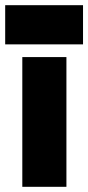

<svg xmlns="http://www.w3.org/2000/svg" viewBox="-26 -720 340 740"><path d="M-6 -549H294V-700H-6ZM60 0H230V-500H60Z"/></svg>

Font: Unageo
Style: Black
Weight: 900
Designer: Richard Sepsi
Foundry: Richard Sepsi
Version: Version 2.000